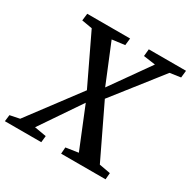

<svg xmlns="http://www.w3.org/2000/svg" viewBox="-196 -903 1057 1063"><g transform="rotate(30 332.5 -371.5)"><path d="M-32 0 -27 -41.5 34.5 -54 275 -374.5 355 -439 530.5 -687 454.5 -697.5 459 -743H697L692 -697.5L623.5 -687.5L384.5 -383.5L304 -311.5L129.5 -54.5L205 -41.5L200.5 0ZM327.5 0 330.5 -41.5 410 -53.5 305 -311.5 276 -374.5 127 -686 60 -697.5 65.5 -743H339.5L334.5 -698L253.5 -687.5L355.5 -439L385.5 -383.5L543.5 -54.5L615 -41.5L611.5 0Z"/></g></svg>

Font: Merriweather Medium
Style: Italic
Weight: 500
Italic angle: -7.8°
Version: Version 2.101